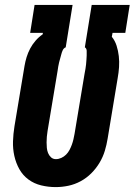

<svg xmlns="http://www.w3.org/2000/svg" viewBox="-20 -755 549 783"><path d="M207 8Q177 8 148 1Q119 -6 96 -23Q73 -40 59 -65Q45 -90 38.5 -119Q32 -148 33 -178.5Q34 -209 39 -240L80 -486Q83 -504 88.5 -522Q94 -540 103 -557Q112 -574 125 -589Q138 -604 154 -615L155 -621H103L121 -735H276L248 -562Q240 -559 236 -550.5Q232 -542 230 -533.5Q228 -525 225.5 -517Q223 -509 221 -500.5Q219 -492 217.5 -483.5Q216 -475 215 -467L174 -221Q172 -209 171 -197.5Q170 -186 170 -174.5Q170 -163 171 -152Q172 -141 176 -131Q180 -121 188 -113.5Q196 -106 208 -106Q219 -106 230 -111Q241 -116 249.5 -124.5Q258 -133 263.5 -143.5Q269 -154 273 -165Q277 -176 279.5 -187Q282 -198 284 -209L325 -455Q327 -465 328.5 -474Q330 -483 331 -492.5Q332 -502 332.5 -511Q333 -520 333.5 -529Q334 -538 333.5 -548Q333 -558 326 -562L354 -735H509L491 -621H439L436 -605Q449 -589 455.5 -568.5Q462 -548 464.5 -526Q467 -504 465.5 -481.5Q464 -459 460 -437L419 -190Q415 -165 407.5 -140Q400 -115 386 -91.5Q372 -68 352.5 -48.5Q333 -29 309 -16Q285 -3 259 2.5Q233 8 207 8Z"/></svg>

Font: Iosevka Heavy Oblique
Style: Regular
Weight: 900
Italic angle: -9°
Monospace: yes
Designer: Belleve Invis
Foundry: Belleve Invis
Version: Version 32.5.0; ttfautohint (v1.8.4)